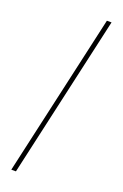

<svg xmlns="http://www.w3.org/2000/svg" viewBox="-161 -797 596 933"><g transform="rotate(20 137.0 -330.5)"><path d="M220 -750H244L55 89H31Z"/></g></svg>

Font: Moniqa Narrow Heading
Style: Bold
Weight: 700
Width: 4
Designer: Rajesh Rajput
Foundry: Rajesh Rajput
Version: Version 1.000